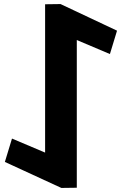

<svg xmlns="http://www.w3.org/2000/svg" viewBox="-20 -924 603 945"><path d="M358 -727 521 -658 556 -773 278 -904 202 -903V-173L39 -242L4 -127L282 1L358 0Z"/></svg>

Font: Ny Stormning
Style: Sv
Weight: 900
Designer: Robert Jablonski, Mew Too
Foundry: Cannot Into Space Fonts
Version: Version 0.90